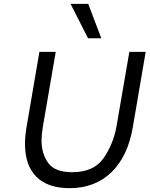

<svg xmlns="http://www.w3.org/2000/svg" viewBox="-20 -970 778 999"><path d="M110 -221Q110 -258 118 -308L185 -700H270L203 -311Q196 -267 196 -240Q196 -170 231 -122Q266 -74 355 -74Q469 -74 519.5 -148Q570 -222 586 -311L653 -700H738L671 -308Q645 -156 559.5 -73.5Q474 9 342 9Q228 9 169 -50.5Q110 -110 110 -221ZM347 -950H439L507 -771H438Z"/></svg>

Font: Be Vietnam
Style: Italic
Weight: 400
Italic angle: -9.33299°
Designer: Gabriel Lam
Foundry: TypeRant
Version: Version 3.000